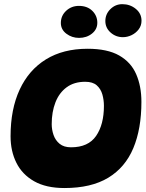

<svg xmlns="http://www.w3.org/2000/svg" viewBox="-20 -900 717 945"><path d="M297 25.5Q207 25.5 148.2 -7.8Q89.5 -41 60.8 -98.5Q32 -156 32 -229.5Q32 -362.5 76.8 -459Q121.5 -555.5 206.2 -607.8Q291 -660 411 -660Q508.5 -660 566.5 -627Q624.5 -594 650.2 -535Q676 -476 676 -398.5Q676 -266 636.2 -171Q596.5 -76 512.8 -25.2Q429 25.5 297 25.5ZM329.5 -175Q414.5 -175 453 -231Q491.5 -287 491.5 -379Q491.5 -408 483.8 -435.2Q476 -462.5 456.2 -480Q436.5 -497.5 399.5 -497.5Q344.5 -497.5 307.8 -470.2Q271 -443 252.8 -396Q234.5 -349 234.5 -289Q234.5 -262 243.5 -235.8Q252.5 -209.5 273.5 -192.2Q294.5 -175 329.5 -175ZM585 -717Q550 -717 524.2 -740Q498.5 -763 498.5 -796.5Q498.5 -830.5 523.2 -855Q548 -879.5 582 -879.5Q620 -879.5 648.2 -856.5Q676.5 -833.5 676.5 -798Q676.5 -774 662.8 -755.8Q649 -737.5 628 -727.2Q607 -717 585 -717ZM369 -713.5Q334 -713.5 306.8 -734Q279.5 -754.5 279.5 -787Q279.5 -822.5 305.5 -846.8Q331.5 -871 368.5 -871Q409.5 -871 434.2 -846.8Q459 -822.5 459 -788Q459 -755.5 432.5 -734.5Q406 -713.5 369 -713.5Z"/></svg>

Font: Grandstander Black
Style: Italic
Weight: 900
Italic angle: -15°
Designer: Tyler Finck
Foundry: Etcetera Type Co
Version: Version 1.200; ttfautohint (v1.8.3)